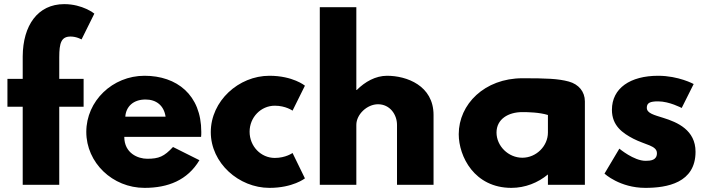

<svg xmlns="http://www.w3.org/2000/svg" viewBox="-20 -895 3417 930"><path d="M90 -513H16V-378H90V0H267V-378H385V-513H267V-617C267 -688 277 -718 322 -718C351 -718 375 -704 375 -704L437 -829C437 -829 381 -875 291 -875C163 -875 91 -772 90 -622Z M954 -232C955 -238 955 -249 955 -256C955 -436 836 -528 680 -528C525 -528 398 -406 398 -256C398 -107 525 15 680 15C794 15 888 -22 946 -119L818 -183C775 -137 750 -126 693 -126C648 -126 582 -153 582 -232ZM587 -330C590 -377 624 -413 685 -413C737 -413 774 -384 782 -330Z M1311 -383C1364 -383 1397 -359 1397 -359L1457 -480C1457 -480 1399 -528 1285 -528C1136 -528 1001 -406 1001 -255C1001 -105 1137 15 1285 15C1399 15 1457 -31 1457 -31L1397 -154C1397 -154 1364 -130 1311 -130C1244 -130 1189 -186 1189 -257C1189 -327 1244 -383 1311 -383Z M1529 0H1706V-290C1706 -341 1758 -390 1811 -390C1868 -390 1903 -341 1903 -290V0H2080V-338C2080 -481 1949 -528 1855 -528C1799 -528 1748 -499 1708 -459H1706V-860H1529Z M2813 0V-404C2813 -451 2783 -487 2735 -500C2684 -514 2625 -516 2511 -516C2327 -516 2202 -390 2202 -245C2202 -137 2278 15 2457 15C2524 15 2586 -10 2634 -50V0ZM2385 -253C2385 -318 2442 -352 2510 -352C2537 -352 2592 -351 2634 -338V-253C2634 -188 2578 -131 2510 -131C2442 -131 2385 -188 2385 -253Z M3168 -528C3033 -528 2944 -468 2944 -363C2944 -286 2996 -250 3048 -223C3106 -193 3162 -190 3162 -153C3162 -119 3132 -116 3107 -116C3050 -116 2980 -175 2980 -175L2908 -54C2908 -54 2982 15 3106 15C3211 15 3349 -9 3349 -160C3349 -265 3261 -303 3193 -324C3149 -338 3113 -346 3113 -373C3113 -397 3129 -404 3168 -404C3222 -404 3282 -372 3282 -372L3340 -488C3340 -488 3267 -528 3168 -528Z"/></svg>

Font: Hussar Techniczny
Style: Bold 
Weight: 700
Foundry: Cannot Into Space Fonts
Version: Version 0.77